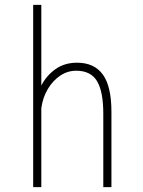

<svg xmlns="http://www.w3.org/2000/svg" viewBox="-20 -770 590 790"><path d="M116.5 0V-750H150V-418Q171 -459 208.2 -485.5Q245.5 -512 297 -512Q367.5 -512 403 -463.5Q438.5 -415 438.5 -309.5V0H405V-302Q405 -393.5 379.2 -436.2Q353.5 -479 293.5 -479Q258 -479 227.8 -458.8Q197.5 -438.5 176.8 -403.8Q156 -369 150 -325V0Z"/></svg>

Font: Trispace SemiCondensed Thin
Style: Regular
Weight: 100
Width: 4
Designer: Tyler Finck
Foundry: Etcetera Type Company
Version: Version 1.210; ttfautohint (v1.8.3)